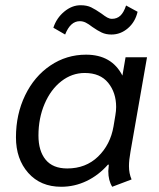

<svg xmlns="http://www.w3.org/2000/svg" viewBox="-20 -704 606 734"><path d="M41 -179Q41 -267 76 -339.5Q111 -412 172.5 -453.5Q234 -495 309 -495Q407 -495 448 -415L460 -485H542L479 -125Q473 -92 473 -69Q473 -41 483 -18L409 10Q394 -14 394 -50Q394 -56 396 -74L393 -75Q357 -34 311 -12Q265 10 214 10Q135 10 88 -43Q41 -96 41 -179ZM414 -221 421 -263Q424 -280 424 -295Q424 -350 393.5 -387.5Q363 -425 304 -425Q255 -425 214.5 -393.5Q174 -362 150.5 -307Q127 -252 127 -186Q127 -127 154.5 -93.5Q182 -60 237 -60Q308 -60 355 -105.5Q402 -151 414 -221ZM184 -598Q196 -635 225.5 -659.5Q255 -684 288 -684Q312 -684 328.5 -676Q345 -668 368 -652Q381 -642 390 -637Q399 -632 408 -632Q427 -632 440 -644Q453 -656 462 -683L506 -659Q497 -620 469 -596Q441 -572 406 -572Q385 -572 369 -579.5Q353 -587 333 -601Q319 -612 308 -617.5Q297 -623 285 -623Q249 -623 229 -572Z"/></svg>

Font: Niramit
Style: Italic
Weight: 400
Italic angle: -10°
Version: Version 1.000; ttfautohint (v1.6)